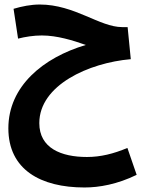

<svg xmlns="http://www.w3.org/2000/svg" viewBox="-20 -559 651 850"><path d="M354 271C419 271 499 257 585 215L544 96C482 122 425 136 365 136C251 136 154 97 154 -14C154 -182 373 -281 559 -297L545 -439H521C421 -439 310 -539 156 -539C117 -539 77 -531 40 -520L60 -388C91 -396 129 -402 165 -402C233 -402 303 -380 360 -360C171 -304 17 -177 17 9C17 192 160 271 354 271Z"/></svg>

Font: Noto Sans Arabic UI Cn
Style: Bold
Weight: 700
Width: 3
Designer: Monotype Design Team, Nadine Chahine and Nizar Qandah
Foundry: Monotype Imaging Inc.
Version: Version 2.010